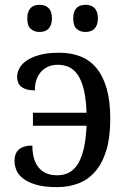

<svg xmlns="http://www.w3.org/2000/svg" viewBox="-20 -764 531 794"><path d="M225.1 -545.9Q273.9 -545.9 313 -530.5Q352.1 -515.1 379.4 -481.9Q406.7 -448.7 421.4 -397Q436 -345.2 436 -272Q436 -195.8 419.7 -142.3Q403.3 -88.9 374 -54.9Q344.7 -21 304.4 -5.6Q264.2 9.8 215.8 9.8Q162.1 9.8 128.2 -0.5Q94.2 -10.7 74.5 -26.6Q54.7 -42.5 47.4 -61.5Q40 -80.6 40 -98.1Q40 -162.1 113.8 -162.1Q113.8 -135.7 119.4 -113.3Q125 -90.8 137.5 -74.2Q149.9 -57.6 169.4 -48.3Q189 -39.1 216.8 -39.1Q275.9 -39.1 304.9 -90.8Q334 -142.6 337.9 -244.1H116.2V-297.9H337.9Q335.9 -355 326.7 -393.1Q317.4 -431.2 301.8 -454.1Q286.1 -477.1 265.1 -486.6Q244.1 -496.1 219.2 -496.1Q196.8 -496.1 179 -488.3Q161.1 -480.5 148.9 -466.3Q136.7 -452.1 130.4 -432.9Q124 -413.6 124 -390.1Q89.4 -390.1 70.1 -403.6Q50.8 -417 50.8 -446.8Q50.8 -463.9 60.1 -481.4Q69.3 -499 90.1 -513.4Q110.8 -527.8 144 -536.9Q177.2 -545.9 225.1 -545.9ZM92.8 -688Q92.8 -703.6 96.7 -714.4Q100.6 -725.1 107.4 -731.7Q114.3 -738.3 123.5 -741.2Q132.8 -744.1 143.6 -744.1Q154.3 -744.1 163.6 -741.2Q172.9 -738.3 179.9 -731.7Q187 -725.1 190.9 -714.4Q194.8 -703.6 194.8 -688Q194.8 -672.9 190.9 -662.1Q187 -651.4 179.9 -644.5Q172.9 -637.7 163.6 -634.8Q154.3 -631.8 143.6 -631.8Q121.6 -631.8 107.2 -644.5Q92.8 -657.2 92.8 -688ZM282.7 -688Q282.7 -703.6 286.6 -714.4Q290.5 -725.1 297.4 -731.7Q304.2 -738.3 313.5 -741.2Q322.8 -744.1 333.5 -744.1Q344.2 -744.1 353.5 -741.2Q362.8 -738.3 369.9 -731.7Q377 -725.1 380.9 -714.4Q384.8 -703.6 384.8 -688Q384.8 -672.9 380.9 -662.1Q377 -651.4 369.9 -644.5Q362.8 -637.7 353.5 -634.8Q344.2 -631.8 333.5 -631.8Q311.5 -631.8 297.1 -644.5Q282.7 -657.2 282.7 -688Z"/></svg>

Font: Droid-TTFautohint Serif
Style: Regular
Weight: 400
Foundry: Ascender Corporation
Version: Version 1.00; ttfautohint (v1.00rc1.4-1a1c-dirty) -l 8 -r 50